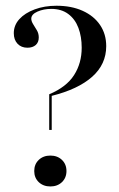

<svg xmlns="http://www.w3.org/2000/svg" viewBox="-20 -651 424 682"><path d="M154.8 -189.5V-316.1Q216.1 -341.9 243.1 -384.3Q270.2 -426.6 270.2 -481.5Q270.2 -521 258.5 -552Q246.8 -583.1 222.6 -601.2Q198.4 -619.4 162.1 -619.4Q134.7 -619.4 112.9 -609.7Q91.1 -600 91.1 -584.7Q91.1 -575.8 97.6 -565.3Q104 -554.8 110.9 -543.5Q117.7 -532.3 117.7 -517.7Q117.7 -500.8 106.9 -491.1Q96 -481.5 77.4 -481.5Q55.6 -481.5 42.3 -495.6Q29 -509.7 29 -533.1Q29 -561.3 48.8 -583.1Q68.5 -604.8 103.2 -617.7Q137.9 -630.6 180.6 -630.6Q233.9 -630.6 273.8 -612.5Q313.7 -594.4 335.5 -562.1Q357.3 -529.8 357.3 -487.1Q357.3 -422.6 307.3 -378.2Q257.3 -333.9 163.7 -310.5V-189.5ZM158.9 11.3Q133.9 11.3 117.7 -4Q101.6 -19.4 101.6 -43.5Q101.6 -67.7 117.7 -83.1Q133.9 -98.4 158.9 -98.4Q183.9 -98.4 200 -83.1Q216.1 -67.7 216.1 -43.5Q216.1 -19.4 200 -4Q183.9 11.3 158.9 11.3Z"/></svg>

Font: Playfair 144pt SemiCondensed Medium
Style: Regular
Weight: 500
Width: 4
Designer: Claus Eggers Sørensen
Foundry: Claus Eggers Sørensen
Version: Version 2.203